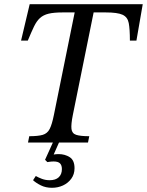

<svg xmlns="http://www.w3.org/2000/svg" viewBox="-20 -677 698 912"><path d="M398 0H113L119 -30Q161 -30 183 -36.5Q205 -43 216 -64.5Q227 -86 236 -131L338 -634H428L326 -131Q317 -86 319.5 -64.5Q322 -43 342 -36.5Q362 -30 404 -30ZM112 -484H80L121 -657H658L628 -484H597Q597 -539 591.5 -567.5Q586 -596 562 -607Q538 -618 482 -618H278Q236 -618 211 -612Q186 -606 170 -591.5Q154 -577 141.5 -551Q129 -525 112 -484ZM227 215Q197 215 174 203.5Q151 192 137 179L150 159Q162 166 179 172.5Q196 179 216 179Q244 179 259 165Q274 151 274 126Q274 108 265 99Q256 90 235 90Q225 90 215 91.5Q205 93 205 93L194 82L233 -4H262L235 57Q240 56 246 55.5Q252 55 259 55Q288 55 311 69.5Q334 84 334 122Q334 151 318.5 172Q303 193 279 204Q255 215 227 215Z"/></svg>

Font: STIX Two Text
Style: Italic
Weight: 400
Italic angle: -12°
Designer: Ross Mills, John Hudson & Paul Hanslow, Tiro Typeworks Ltd; with prior portions MicroPress Inc. and Coen Hoffman, Elsevi
Foundry: Tiro Typeworks Ltd
Version: Version 2.13 b171